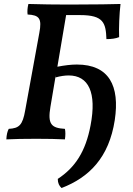

<svg xmlns="http://www.w3.org/2000/svg" viewBox="-20 -699 669 967"><path d="M384 -623C502 -623 513 -583 516 -502C542 -502 563 -505 580 -512C578 -557 581 -629 587 -679C548 -678 467 -676 327 -676C271 -676 174 -677 123 -679C118 -659 117 -641 119 -626C178 -623 192 -606 178 -533L107 -144C94 -68 76 -53 24 -50C17 -37 13 -20 12 3C42 1 110 0 163 0C214 0 274 1 307 3C310 -17 310 -36 307 -50C239 -54 219 -73 234 -161L261 -321L260 -309C285 -316 307 -319 326 -319C426 -319 468 -233 436 -67C411 65 358 145 271 202C271 223 278 237 290 248C430 194 529 94 558 -94C584 -266 530 -374 367 -374C338 -374 306 -370 269 -363L313 -623Z"/></svg>

Font: Vollkorn Semibold
Style: Italic
Weight: 600
Italic angle: -11°
Designer: Friedrich Althausen
Foundry: Friedrich Althausen
Version: Version 4.015;PS 004.015;hotconv 1.0.88;makeotf.lib2.5.64775